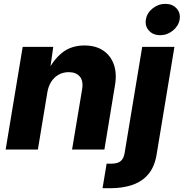

<svg xmlns="http://www.w3.org/2000/svg" viewBox="-20 -788 968 1012"><path d="M229.5 -300.8 179.7 0H9.8L99.6 -541H260.7L241.2 -402.8L229.5 -408.2Q261.2 -473.6 308.6 -511Q356 -548.3 424.8 -548.3Q484.4 -548.3 523.9 -521.7Q563.5 -495.1 580.1 -447.8Q596.7 -400.4 585.9 -337.9L530.3 0H359.9L412.6 -315.9Q420.4 -361.8 400.4 -384.8Q380.4 -407.7 342.3 -407.7Q313 -407.7 289.3 -394.5Q265.6 -381.3 250.2 -357.4Q234.9 -333.5 229.5 -300.8ZM729.5 -541H899.4L805.7 24.9Q795.4 89.8 762.7 129.2Q730 168.5 678.5 186.3Q627 204.1 560.5 204.1H520.5L542 74.7H565.4Q600.1 74.7 616 61.3Q631.8 47.9 636.7 19.5ZM824.2 -602.5Q787.1 -602.5 765.1 -626.5Q743.2 -650.4 749 -685.1Q754.4 -719.7 784.4 -743.7Q814.5 -767.6 851.6 -767.6Q888.7 -767.6 910.6 -743.7Q932.6 -719.7 926.8 -685.1Q920.9 -650.9 891.1 -626.7Q861.3 -602.5 824.2 -602.5Z"/></svg>

Font: Inter 17pt ExtraBold
Style: Italic
Weight: 800
Italic angle: -9.3988°
Version: Version 4.001;git-66647c0bb